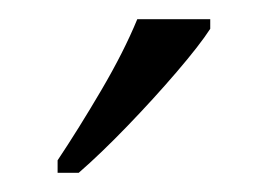

<svg xmlns="http://www.w3.org/2000/svg" viewBox="-20 -786 279 200"><path d="M40 -619Q62 -652 85.5 -692Q109 -732 123 -766H199V-756Q188 -739 164 -711Q140 -683 112.5 -654.5Q85 -626 62 -606H40Z"/></svg>

Font: Noto Serif SemiCondensed Light
Style: Regular
Weight: 300
Width: 4
Designer: Monotype Design Team
Foundry: Monotype Imaging Inc.
Version: Version 2.013